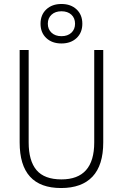

<svg xmlns="http://www.w3.org/2000/svg" viewBox="-20 -948 626 978"><path d="M291 9.8Q80.1 9.8 80.1 -222.7V-693.4H126V-222.7Q126 -128.9 166 -81.5Q206.1 -34.2 293 -34.2Q460 -34.2 460 -222.7V-693.4H505.9V-222.7Q505.9 -106.4 451.2 -48.3Q396.5 9.8 291 9.8ZM293 -726.6Q245.1 -726.6 215.8 -754.2Q186.5 -781.7 186.5 -827.1Q186.5 -872.6 215.8 -900.1Q245.1 -927.7 293 -927.7Q340.8 -927.7 370.1 -900.1Q399.4 -872.6 399.4 -827.1Q399.4 -781.7 370.1 -754.2Q340.8 -726.6 293 -726.6ZM293 -763.7Q324.7 -763.7 343.5 -781.2Q362.3 -798.8 362.3 -827.1Q362.3 -856 343.5 -873.3Q324.7 -890.6 293 -890.6Q261.7 -890.6 242.7 -873.3Q223.6 -856 223.6 -827.1Q223.6 -798.8 242.7 -781.2Q261.7 -763.7 293 -763.7Z"/></svg>

Font: Cascadia Mono NF ExtraLight
Style: Regular
Weight: 200
Monospace: yes
Designer: Aaron Bell
Foundry: Saja Typeworks
Version: Version 2404.023; ttfautohint (v1.8.4)